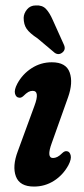

<svg xmlns="http://www.w3.org/2000/svg" viewBox="-20 -677 310 706"><path d="M175 -96Q182.5 -96 190.8 -100Q199 -104 209.5 -114.5Q218 -122.5 226 -121Q236 -120 239.8 -106.2Q243.5 -92.5 231.5 -69.5Q211.5 -33 178.2 -12Q145 9 105 9Q52.5 9 38.5 -28.2Q24.5 -65.5 45.5 -121L106.5 -287.5Q127.5 -343 100 -343Q92 -343 84.2 -338.8Q76.5 -334.5 65.5 -323.5Q57 -316 49.5 -318Q39 -319 35.2 -332.5Q31.5 -346 43.5 -369Q62.5 -404.5 96.2 -426.2Q130 -448 170.5 -448Q223 -448 236.2 -410.5Q249.5 -373 230 -318.5L170.5 -151.5Q150 -96 175 -96ZM174 -603.5 215 -512.5Q223 -495 209.5 -484Q196 -473 181.5 -482.5L118.5 -535.5Q89 -555 78 -571Q67 -587 67 -611.5Q67.5 -628 79.5 -642.5Q91.5 -657 111.5 -657Q135.5 -658.5 149 -644.2Q162.5 -630 174 -603.5Z"/></svg>

Font: Fraunces 144pt S100 SemiBold
Style: Italic
Weight: 600
Italic angle: -16°
Version: Version 1.000; ttfautohint (v1.8.3)